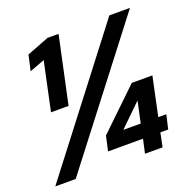

<svg xmlns="http://www.w3.org/2000/svg" viewBox="-125 -823 939 945"><g transform="rotate(-20 345.0 -350.0)"><path d="M477 0 493 -73H310L327 -150L535 -350H643L600 -147H642L625 -73H584L569 0ZM417 -147H508L532 -259ZM112 -350 166 -604 87 -574 105 -655 221 -700H279L204 -350ZM7 0 545 -700H653L114 0Z"/></g></svg>

Font: Red Hat Text VF
Style: Italic
Weight: 300
Italic angle: -12°
Designer: Pentagram, MCKL
Foundry: Pentagram, MCKL
Version: Version 1.023